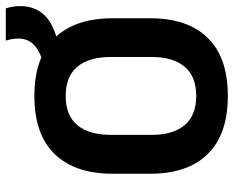

<svg xmlns="http://www.w3.org/2000/svg" viewBox="-92 -699 806 662"><g transform="rotate(-90 311.0 -368.0)"><path d="M311 14.5Q178.5 14.5 110.8 -54.8Q43 -124 43 -253V-383Q43 -512.5 110.8 -582.5Q178.5 -652.5 311 -652.5Q443.5 -652.5 511.2 -582.5Q579 -512.5 579 -383V-253Q579 -124 511.5 -54.8Q444 14.5 311 14.5ZM311 -94.5Q378.5 -94.5 412 -134.5Q445.5 -174.5 445.5 -247V-389Q445.5 -464 412 -504.2Q378.5 -544.5 311 -544.5Q244 -544.5 210.5 -504.2Q177 -464 177 -389V-247Q177 -174.5 210.5 -134.5Q244 -94.5 311 -94.5ZM478.5 -567.5 438 -626Q475 -639 492 -658.8Q509 -678.5 509 -708Q509 -719 507 -730.2Q505 -741.5 502 -751H613Q616.5 -741 618.8 -728.5Q621 -716 621 -702Q621 -649 587.8 -615.8Q554.5 -582.5 478.5 -567.5Z"/></g></svg>

Font: Anek Latin SemiBold
Style: Regular
Weight: 600
Designer: Yesha Goshar
Foundry: Ek Type
Version: Version 1.003